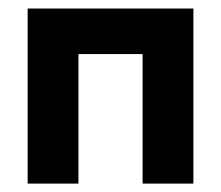

<svg xmlns="http://www.w3.org/2000/svg" viewBox="-20 -437 526 457"><path d="M45.8 0V-416.7H440.3V0H319.4V-308.3H166.7V0Z"/></svg>

Font: co2trust
Style: Bold
Weight: 700
Designer: Kristian Moeller
Foundry: Dicotype
Version: Version 1.000